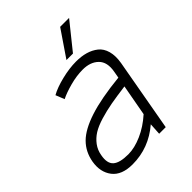

<svg xmlns="http://www.w3.org/2000/svg" viewBox="-218 -862 989 989"><g transform="rotate(-45 276.5 -367.5)"><path d="M462.9 -750 347.2 -606H299.8L397.9 -750ZM329.1 -565.9Q367.7 -565.9 398.4 -557.1Q429.2 -548.3 452.9 -529.5Q476.6 -510.7 486.1 -476.6Q495.6 -442.4 487.8 -396L417 0H369.1L373 -64.9Q279.8 15.1 161.1 15.1Q82.5 15.1 48.1 -29.5Q13.7 -74.2 24.9 -141.1Q35.6 -202.1 76.4 -242.9Q117.2 -283.7 201.9 -311.3Q286.6 -338.9 424.8 -353L431.2 -389.2Q442.4 -450.2 411.1 -481.2Q379.9 -512.2 324.2 -512.2Q279.8 -512.2 230.7 -499Q181.6 -485.8 150.9 -470.2L131.8 -518.1Q167 -538.1 223.9 -552Q280.8 -565.9 329.1 -565.9ZM80.1 -132.8Q70.3 -81.1 95 -59.1Q119.6 -37.1 182.1 -37.1Q227.5 -37.1 281.5 -60.8Q335.4 -84.5 383.8 -127.9L415 -298.8Q351.1 -290.5 306.6 -282.5Q262.2 -274.4 219.2 -261.5Q176.3 -248.5 149.4 -231.7Q122.6 -214.8 104 -189.9Q85.4 -165 80.1 -132.8Z"/></g></svg>

Font: Stilu Light
Style: Italic
Weight: 300
Italic angle: -10°
Designer: Genilson Lima Santos
Foundry: Genilson Lima Santos
Version: Version 1.200;PS 001.200;hotconv 1.0.88;makeotf.lib2.5.64775